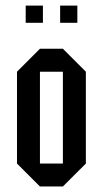

<svg xmlns="http://www.w3.org/2000/svg" viewBox="-20 -677 373 697"><path d="M125 0 41.7 -83.3V-416.7L125 -500H208.3L291.7 -416.7V-83.3L208.3 0ZM125 -83.3H208.3V-416.7H125ZM135.8 -594.2H73.3V-656.7H135.8ZM260.8 -594.2H198.3V-656.7H260.8Z"/></svg>

Font: Yulong
Style: Regular
Weight: 400
Designer: GGBotNet
Foundry: f0n7.com
Version: 1.00